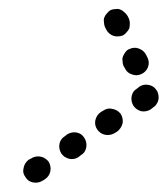

<svg xmlns="http://www.w3.org/2000/svg" viewBox="-20 -378 370 423"><path d="M36 12Q39 17 43 20Q48 23 53 24Q59 25 64 24Q69 23 74 20L79 17Q89 10 91 -1Q93 -12 87 -22Q84 -26 79 -29Q75 -32 69 -33Q64 -34 59 -33Q53 -32 49 -29L43 -26Q34 -19 32 -8Q29 3 36 12ZM115 -40Q121 -31 133 -28Q144 -26 153 -32L158 -36Q163 -39 166 -43Q169 -48 170 -53Q171 -59 170 -64Q169 -69 166 -74Q160 -84 149 -86Q138 -88 128 -82L123 -78Q113 -72 111 -61Q109 -50 115 -40ZM194 -93Q201 -83 212 -81Q223 -79 233 -85L238 -88Q247 -95 250 -106Q252 -117 246 -127Q239 -136 228 -138Q217 -141 207 -134L202 -131Q193 -125 190 -113Q188 -102 194 -93ZM270 -166Q269 -161 270 -155Q271 -150 274 -145Q280 -136 291 -133Q302 -131 312 -137L317 -141Q322 -144 325 -149Q328 -153 329 -158Q330 -164 329 -169Q328 -175 325 -179Q319 -189 307 -191Q296 -193 287 -187L282 -183Q277 -180 274 -176Q271 -171 270 -166ZM292 -215Q302 -220 306 -230Q310 -241 305 -251L302 -257Q297 -267 286 -271Q276 -275 265 -270Q260 -268 257 -264Q253 -259 251 -254Q249 -249 250 -244Q250 -238 252 -233L255 -228Q260 -217 271 -214Q281 -210 292 -215ZM251 -300Q256 -303 259 -307Q263 -311 265 -316Q266 -321 266 -327Q266 -332 264 -337L261 -343Q258 -348 254 -351Q250 -355 245 -357Q240 -359 235 -358Q229 -358 224 -356Q219 -353 216 -349Q212 -345 210 -340Q208 -335 209 -330Q209 -324 211 -319L214 -313Q219 -303 230 -299Q240 -296 251 -300Z"/></svg>

Font: FRB American Cursive Guidelines Dotted Ultra
Style: Bold Italic
Weight: 1000
Italic angle: -25°
Version: Version 2.0;Modular Font Editor K font №1